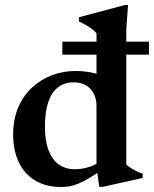

<svg xmlns="http://www.w3.org/2000/svg" viewBox="-20 -735 615 767"><path d="M365.5 -311.5Q365.5 -352.5 341.8 -379.2Q318 -406 273.5 -406Q237.5 -406 211.8 -386.2Q186 -366.5 172.8 -327.2Q159.5 -288 159.5 -229Q159.5 -172 174.2 -134Q189 -96 215.5 -77.5Q242 -59 278.5 -59Q307.5 -59 336 -68Q364.5 -77 390.5 -97L391 -58.5Q359.5 -37.5 336 -23.5Q312.5 -9.5 293.8 -1.8Q275 6 258.2 9Q241.5 12 224.5 12Q162.5 12 119.5 -14.5Q76.5 -41 54.5 -88.2Q32.5 -135.5 32.5 -197.5Q32.5 -258.5 52.8 -305.8Q73 -353 108.2 -385.5Q143.5 -418 188.2 -434.8Q233 -451.5 282.5 -451.5Q308.5 -451.5 333 -447.5Q357.5 -443.5 383.5 -435.2Q409.5 -427 439 -413L365.5 -397.5V-602Q358.5 -610.5 348.2 -618.5Q338 -626.5 324.8 -634Q311.5 -641.5 295.5 -649V-666L478.5 -715H491.5L484.5 -618V-78Q490 -72.5 497.5 -67.2Q505 -62 513.8 -57Q522.5 -52 531.8 -48Q541 -44 550 -41.5V-24L390 11.5H376.5L365.5 -67.5ZM229 -516.5V-568.5H575V-516.5Z"/></svg>

Font: Newsreader 24pt SemiBold
Style: Regular
Weight: 600
Designer: Hugues Gentile
Foundry: Production Type
Version: Version 1.003